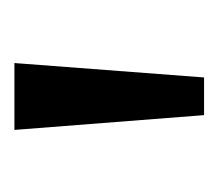

<svg xmlns="http://www.w3.org/2000/svg" viewBox="-38 -716 298 261"><g transform="rotate(-90 110.5 -585.0)"><path d="M155.8 -713.9 136.2 -456.1H85L64.9 -713.9Z"/></g></svg>

Font: f02075841
Style: Regular
Weight: 400
Foundry: Ascender Corporation
Version: Version 1.10